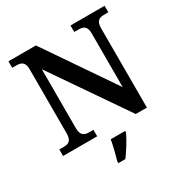

<svg xmlns="http://www.w3.org/2000/svg" viewBox="-209 -873 1197 1254"><g transform="rotate(-30 389.5 -246.5)"><path d="M32 0H289V-49H258C224 -49 195 -57 195 -116V-560L580 0H664V-598C664 -657 692 -665 726 -665H757V-714H500V-665H531C565 -665 594 -657 594 -602V-195L239 -714H32V-665H63C96 -665 126 -657 126 -602V-116C126 -57 97 -49 63 -49H32ZM321 208V221H374C406 178 447 113 465 71V61H356C348 107 333 166 321 208Z"/></g></svg>

Font: Noto Serif Tamil SemiBold
Style: Italic
Weight: 600
Italic angle: -12°
Designer: Indian Type Foundry, Tom Grace, and the Monotype Design Team
Foundry: Monotype Imaging Inc.
Version: Version 2.003